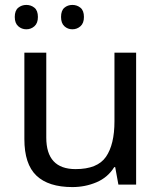

<svg xmlns="http://www.w3.org/2000/svg" viewBox="-20 -750 658 780"><path d="M533 -536V0H461L448 -71H444Q418 -29 372 -9.5Q326 10 274 10Q177 10 128 -36.5Q79 -83 79 -185V-536H168V-191Q168 -63 287 -63Q376 -63 410.5 -113Q445 -163 445 -257V-536ZM87 -631Q68 -631 54 -643.5Q40 -656 40 -681Q40 -707 54 -718.5Q68 -730 87 -730Q106 -730 120 -718.5Q134 -707 134 -681Q134 -656 120 -643.5Q106 -631 87 -631ZM274 -631Q255 -631 241.5 -643.5Q228 -656 228 -681Q228 -707 241.5 -718.5Q255 -730 274 -730Q293 -730 307 -718.5Q321 -707 321 -681Q321 -656 307 -643.5Q293 -631 274 -631Z"/></svg>

Font: Noto Sans Coptic
Style: Regular
Weight: 400
Designer: Monotype Design Team, Denis Moyogo Jacquerye
Foundry: Monotype Imaging Inc.
Version: Version 2.002; ttfautohint (v1.8.4.7-5d5b)